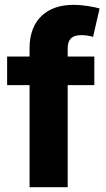

<svg xmlns="http://www.w3.org/2000/svg" viewBox="-20 -782 444 802"><path d="M103.5 -581.1V-545.9H9.8V-426.3H103.5V0H262.7V-426.3H374V-545.9H262.7V-579.6C262.7 -614.3 277.3 -635.3 319.8 -635.3C337.9 -635.3 356.4 -631.8 368.7 -627.9L396 -746.6C376.5 -752 332.5 -761.7 285.2 -761.7C179.7 -761.7 103.5 -701.7 103.5 -581.1Z"/></svg>

Font: Raveo
Style: Bold
Weight: 700
Designer: Jakub Foglar, Rasmus Andersson (Inter)
Foundry: Jakubfoglar.com
Version: Version 1.100;Glyphs 3.2.3 (3260)